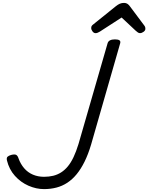

<svg xmlns="http://www.w3.org/2000/svg" viewBox="-20 -1287 1024 1326"><path d="M284 19Q230 19 176.5 -4.5Q123 -28 83 -72.5Q43 -117 28 -179Q24 -197 32 -204.5Q40 -212 57 -217Q81 -223 91.5 -217.5Q102 -212 108 -193Q122 -154 147 -125Q172 -96 207 -81Q242 -66 284 -66Q318 -66 347 -73Q376 -80 401.5 -96Q427 -112 448.5 -138Q470 -164 488 -202Q506 -240 522 -292L723 -988Q727 -1002 740 -1008.5Q753 -1015 774 -1015Q796 -1015 805 -1008.5Q814 -1002 810 -988L609 -288Q589 -221 564 -170.5Q539 -120 509.5 -84Q480 -48 445 -25Q410 -2 369.5 8.5Q329 19 284 19ZM640 -1058Q628 -1058 619 -1070Q610 -1082 610 -1093Q610 -1102 613 -1107Q616 -1112 621 -1116L780 -1244Q795 -1256 808 -1261.5Q821 -1267 837 -1267Q851 -1267 861 -1260Q871 -1253 879 -1241L977 -1110Q982 -1103 983 -1098Q984 -1093 984 -1088Q984 -1076 971 -1067Q958 -1058 948 -1058Q939 -1058 932 -1063Q925 -1068 917 -1075L820 -1166L670 -1069Q663 -1065 655.5 -1061.5Q648 -1058 640 -1058Z"/></svg>

Font: Playwrite AU QLD
Style: Regular
Weight: 400
Designer: Veronika Burian, José Scaglione
Foundry: TypeTogether
Version: Version 1.002